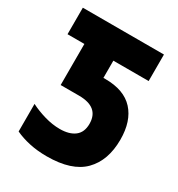

<svg xmlns="http://www.w3.org/2000/svg" viewBox="-173 -825 876 947"><g transform="rotate(30 265.0 -352.0)"><path d="M234 10Q180 10 134.5 0Q89 -10 53 -27V-184Q90 -165 135 -152Q180 -139 222 -139Q276 -139 306.5 -162.5Q337 -186 337 -234Q337 -329 222 -329H118V-563H22V-714H484V-563H283V-465H294Q401 -465 454.5 -406.5Q508 -348 508 -243Q508 -124 442 -57Q376 10 234 10Z"/></g></svg>

Font: Noto Sans Mono Condensed Black
Style: Regular
Weight: 900
Width: 3
Designer: Monotype Design Team
Foundry: Monotype Imaging Inc.
Version: Version 2.014